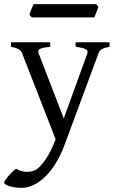

<svg xmlns="http://www.w3.org/2000/svg" viewBox="-33 -657 556 921"><path d="M492.7 -433.1Q478 -429.7 468.8 -426.8Q459.5 -423.8 453.6 -420.2Q447.8 -416.5 444.6 -411.9Q441.4 -407.2 439 -399.9L275.9 40Q255.4 94.2 230.2 132.8Q205.1 171.4 178 196Q150.9 220.7 123.5 232.4Q96.2 244.1 71.8 244.1Q53.2 244.1 37.6 241.7Q22 239.3 10.7 235.6Q-0.5 231.9 -6.8 227.3Q-13.2 222.7 -13.2 218.3Q-13.2 215.3 -7.3 206.5Q-1.5 197.8 7.3 187.3Q16.1 176.8 26.1 167Q36.1 157.2 43.9 152.3Q67.4 166 90.6 167Q113.8 168 131.8 161.1Q140.6 158.2 152.3 147.5Q164.1 136.7 176 121.1Q188 105.5 199.5 85.7Q210.9 65.9 219.7 44.9L233.9 11.2L73.7 -399.9Q69.3 -413.6 56.6 -420.7Q43.9 -427.7 19.5 -433.1V-454.1H208V-433.1Q189 -430.7 177 -428.2Q165 -425.8 158.4 -422.1Q151.9 -418.5 150.9 -413.1Q149.9 -407.7 152.8 -399.9L272.9 -88.9L385.7 -399.9Q388.2 -407.2 386.5 -412.4Q384.8 -417.5 378.2 -421.1Q371.6 -424.8 359.6 -427.5Q347.7 -430.2 329.6 -433.1V-454.1H492.7ZM438.5 -625.5Q437.5 -620.1 435.1 -613Q432.6 -606 429.7 -598.9Q426.8 -591.8 424.1 -585Q421.4 -578.1 419.4 -573.7H119.1L108.4 -585.9Q109.4 -591.3 111.8 -598.1Q114.3 -605 117.2 -612.1Q120.1 -619.1 123 -625.7Q126 -632.3 128.4 -637.2H427.7Z"/></svg>

Font: Noto Serif Devanagari
Style: Regular
Weight: 400
Designer: Monotype Design Team
Foundry: Monotype Imaging Inc.
Version: Version 1.01